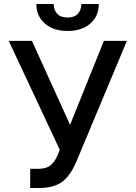

<svg xmlns="http://www.w3.org/2000/svg" viewBox="-20 -932 679 962"><path d="M131.3 9.8V-86.4H175.3Q212.9 -86.4 234.4 -104.7Q255.9 -123 269 -155.8L279.3 -181.6L23.9 -727.1H140.1L331.1 -306.6L500.5 -727.1H615.7L364.3 -126Q353 -100.6 343.8 -83.5Q334.5 -66.4 318.8 -47.4Q303.2 -28.3 285.4 -16.8Q267.6 -5.4 241 2.2Q214.4 9.8 181.2 9.8ZM387.7 -912.1H475.1Q475.1 -851.6 432.6 -814.2Q390.1 -776.9 318.4 -776.9Q247.1 -776.9 204.6 -814.2Q162.1 -851.6 162.1 -912.1H249Q249 -882.8 266.1 -863.5Q283.2 -844.2 318.4 -844.2Q353.5 -844.2 370.6 -863.5Q387.7 -882.8 387.7 -912.1Z"/></svg>

Font: Karasuma Gothic
Style: Regular
Weight: 500
Designer: Rasmus Andersson / Ryoko Nishizuka
Foundry: Genbu
Version: Version 1.00